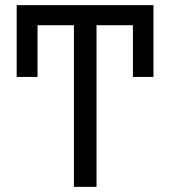

<svg xmlns="http://www.w3.org/2000/svg" viewBox="-20 -727 662 747"><path d="M497.1 -427.7V-628.9H355.5V0H267.6V-628.9H126V-427.7H44.9V-707H577.1V-427.7Z"/></svg>

Font: Pretendard GOV
Style: Regular
Weight: 400
Designer: Base glyphs from Inter by Rasmus Andersson; Hangeul glyphs from Noto Sans CJK(Source Han Sans) by Jang Soo-young and Kan
Foundry: Kil Hyung-jin
Version: Version 1.309